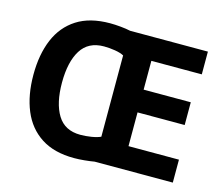

<svg xmlns="http://www.w3.org/2000/svg" viewBox="-103 -863 1179 1011"><g transform="rotate(15 486.5 -357.5)"><path d="M379 -725Q405 -725 436.5 -722Q468 -719 490 -714H914V-590H639V-433H896V-309H639V-125H914V0H488Q466 4 435 7Q404 10 378 10Q269 10 198 -36Q127 -82 92.5 -165Q58 -248 58 -359Q58 -470 92.5 -552Q127 -634 198 -679.5Q269 -725 379 -725ZM379 -599Q294 -599 254 -535Q214 -471 214 -358Q214 -246 253.5 -181.5Q293 -117 378 -117Q407 -117 438 -122Q469 -127 488 -136V-579Q470 -589 439 -594Q408 -599 379 -599Z"/></g></svg>

Font: Noto Sans Ol Chiki
Style: Regular
Weight: 400
Designer: Monotype Design Team, Lewis McGuffie
Foundry: Monotype Imaging Inc.
Version: Version 2.003